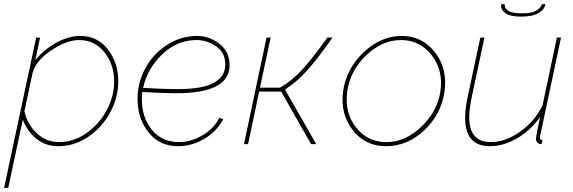

<svg xmlns="http://www.w3.org/2000/svg" viewBox="-48 -702 2789 935"><path d="M128 -519H147L124 -409Q166 -461 226 -494Q286 -527 342 -527Q427 -527 477.5 -461.5Q528 -396 528 -306Q528 -228 489 -155Q450 -82 382 -36Q314 10 236 10Q174 10 129.5 -26Q85 -62 63 -119L-8 213H-28ZM508 -304Q508 -388 460.5 -447.5Q413 -507 337 -507Q277 -507 202.5 -457.5Q128 -408 111 -348L71 -161Q85 -96 131 -53Q177 -10 240 -10Q311 -10 374 -54.5Q437 -99 472.5 -167Q508 -235 508 -304Z M813 -248Q746 -248 645 -254Q642 -229 643 -211Q645 -125 693.5 -67.5Q742 -10 825 -10Q881 -10 937 -42.5Q993 -75 1020 -128L1039 -122Q1008 -62 947 -26Q886 10 818 10Q732 10 678.5 -53.5Q625 -117 622 -210Q619 -289 655.5 -361.5Q692 -434 761 -480.5Q830 -527 913 -527Q970 -527 1019 -490Q1068 -453 1070 -390Q1073 -320 1008.5 -284Q944 -248 813 -248ZM909 -507Q815 -507 742 -437.5Q669 -368 649 -274Q750 -268 816 -268Q942 -268 996.5 -300.5Q1051 -333 1049 -391Q1048 -447 1004 -477Q960 -507 909 -507Z M1140 0 1250 -519H1270L1218 -275H1315Q1374 -308 1426 -365.5Q1478 -423 1546 -519H1571Q1503 -421 1450 -361.5Q1397 -302 1340 -266L1492 0H1467L1321 -256H1214L1160 0Z M1832 10Q1730 10 1669 -69.5Q1608 -149 1623 -258Q1638 -367 1722.5 -447Q1807 -527 1908 -527Q2008 -527 2070 -447.5Q2132 -368 2117 -258Q2102 -148 2019.5 -69Q1937 10 1832 10ZM1834 -10Q1926 -10 2004.5 -85.5Q2083 -161 2097 -259Q2111 -360 2054 -433.5Q1997 -507 1905 -507Q1813 -507 1735 -432.5Q1657 -358 1643 -256Q1629 -155 1685 -82.5Q1741 -10 1834 -10Z M2491 -621Q2436 -621 2412.5 -638.5Q2389 -656 2393 -682H2410Q2407 -663 2426.5 -650Q2446 -637 2493 -637Q2539 -637 2560.5 -648.5Q2582 -660 2592 -682H2608Q2604 -656 2574.5 -638.5Q2545 -621 2491 -621ZM2217 -129Q2217 -172 2229 -228L2291 -519H2311L2249 -228Q2237 -172 2237 -131Q2237 -10 2342 -10Q2413 -10 2484.5 -60.5Q2556 -111 2594 -189L2664 -519H2684L2588 -67Q2587 -61 2585 -52.5Q2583 -44 2582 -39.5Q2581 -35 2581 -34Q2581 -20 2594 -20L2589 0Q2583 0 2577 -2Q2562 -8 2562 -29Q2562 -36 2582 -132Q2536 -67 2470 -28.5Q2404 10 2337 10Q2217 10 2217 -129Z"/></svg>

Font: Raleway-v4020 Thin
Style: Italic
Weight: 250
Italic angle: -12°
Designer: Matt McInerney, Pablo Impallari, Rodrigo Fuenzalida
Foundry: Matt McInerney, Pablo Impallari, Rodrigo Fuenzalida
Version: Version 4.020;PS 004.020;hotconv 1.0.88;makeotf.lib2.5.64775